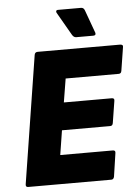

<svg xmlns="http://www.w3.org/2000/svg" viewBox="-58 -896 680 940"><g transform="rotate(-5 282.5 -425.5)"><path d="M42 0Q29 0 31 -14L130 -641Q132 -655 146 -655H551Q558 -655 562 -651.5Q566 -648 564 -641L546 -527Q544 -513 532 -513H271L252 -397H487Q502 -397 499 -383L482 -276Q480 -262 468 -262H231L212 -142H470Q484 -142 482 -129L465 -14Q462 0 451 0ZM340 -710Q328 -710 320 -724L255 -837Q252 -842 254 -846.5Q256 -851 262 -851H376Q389 -851 394 -837L435 -724Q439 -710 424 -710Z"/></g></svg>

Font: Sofia Sans Black
Style: Italic
Weight: 900
Italic angle: -9°
Version: Version 4.100-B